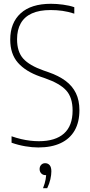

<svg xmlns="http://www.w3.org/2000/svg" viewBox="-20 -769 473 1013"><path d="M182 9Q150.5 9 113.5 2.8Q76.5 -3.5 41 -16V-50Q67 -41 91.5 -35.2Q116 -29.5 139.2 -26.8Q162.5 -24 185 -24Q272 -24 317.5 -64.5Q363 -105 363 -186Q363 -255 329.2 -292Q295.5 -329 218 -356L192 -365Q115 -392 74.5 -438.2Q34 -484.5 34 -560Q34 -648.5 89 -698.8Q144 -749 249 -749Q278.5 -749 312.5 -744.5Q346.5 -740 372 -731V-697Q340 -707.5 309.2 -711.8Q278.5 -716 247 -716Q187.5 -716 148.2 -698.2Q109 -680.5 89.5 -646Q70 -611.5 70 -562Q70 -496 102.5 -459.8Q135 -423.5 210 -397L236 -388Q289.5 -369.5 325.8 -342.5Q362 -315.5 380.5 -277.5Q399 -239.5 399 -188Q399 -124.5 373.8 -80.5Q348.5 -36.5 300 -13.8Q251.5 9 182 9ZM207 224Q217.5 197 220.8 177Q224 157 224 139L226 155H220Q206.5 155 197.8 146Q189 137 189 123Q189 109.5 197.2 100.8Q205.5 92 218 92Q233 92 242 102.5Q251 113 251 135Q251 153 245.8 176.8Q240.5 200.5 229 224Z"/></svg>

Font: Encode Sans Condensed Thin
Style: Regular
Weight: 100
Width: 3
Designer: Multiple Designers
Foundry: Impallari Type
Version: Version 3.002